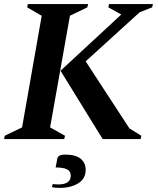

<svg xmlns="http://www.w3.org/2000/svg" viewBox="-34 -680 775 939"><path d="M-14 0 -11 -16 74 -57 170 -603 99 -644 102 -660H397L393 -644L308 -603L211 -57L284 -16L280 0ZM468 0 262 -334 559 -609 496 -644 499 -660H714L710 -644L649 -620L385 -380L599 -52L657 -16L654 0ZM258 239Q249 239 238 238Q227 237 220 235L224 220Q231 221 238 221.5Q245 222 251 222Q312 222 312 179Q312 157 293.5 148Q275 139 238 139L246 97Q247 88 255.5 82Q264 76 285 76Q335 76 360 96Q385 116 385 151Q385 194 348.5 216.5Q312 239 258 239Z"/></svg>

Font: Spectral
Style: Bold Italic
Weight: 700
Italic angle: -10°
Designer: Jean-Baptiste Levee
Foundry: Production Type
Version: Version 2.001